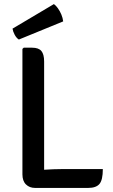

<svg xmlns="http://www.w3.org/2000/svg" viewBox="-20 -921 552 942"><path d="M196.5 1H152Q125 1 107.5 -16Q90 -33 90 -65.5V-681L96.5 -687H137.5Q169.5 -687 183 -670.8Q196.5 -654.5 196.5 -619.5ZM484.5 -91.5Q484.5 -38 468 -18.5Q451.5 1 413 1H152L97 -77Q143.5 -84.5 194 -88Q244.5 -91.5 285.5 -91.5ZM244.5 -901Q254.5 -894 264.2 -880.2Q274 -866.5 281 -849.8Q288 -833 290 -816L72.5 -727Q60.5 -734.5 52 -750.5Q43.5 -766.5 41.5 -780.5Z"/></svg>

Font: Signika Light
Style: Regular
Weight: 400
Version: Version 2.003;gftools[0.9.32]